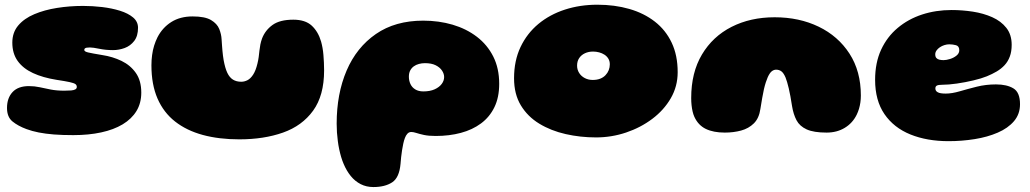

<svg xmlns="http://www.w3.org/2000/svg" viewBox="-20 -538 4264 795"><path d="M283.5 21.5Q238.5 21.5 203.2 18.8Q168 16 140.2 10.5Q112.5 5 89.5 -3.5Q54.5 -16.5 31.8 -35Q9 -53.5 9 -91Q9 -132 32 -156.8Q55 -181.5 100 -181.5Q123 -181.5 144.5 -176.8Q166 -172 190.5 -167.2Q215 -162.5 246 -162.5Q263 -162.5 274.5 -163.5Q286 -164.5 292 -168Q298 -171.5 298 -178Q298 -185.5 292.2 -189.8Q286.5 -194 268.5 -198Q250.5 -202 214 -207.5Q157.5 -216.5 116.5 -235.5Q75.5 -254.5 53.2 -285.5Q31 -316.5 31 -361.5Q31 -403.5 55.5 -432.5Q80 -461.5 122 -479.2Q164 -497 216.2 -505.2Q268.5 -513.5 324 -513.5Q363 -513.5 403 -508.8Q443 -504 476.8 -493.5Q510.5 -483 531 -465.8Q551.5 -448.5 551.5 -423Q551.5 -389 535.8 -368.5Q520 -348 496.2 -339.2Q472.5 -330.5 448 -330.5Q417.5 -330.5 391.2 -336Q365 -341.5 352 -341.5Q344 -341.5 338.8 -340.5Q333.5 -339.5 331.2 -337.2Q329 -335 329 -331Q329 -324.5 345 -320.8Q361 -317 403.5 -310Q446.5 -303.5 483.2 -285.8Q520 -268 542.5 -236Q565 -204 565 -154.5Q565 -111 545 -78.2Q525 -45.5 488 -23.2Q451 -1 399.2 10.2Q347.5 21.5 283.5 21.5Z M971 39Q887 39 819.8 20.8Q752.5 2.5 705 -34.8Q657.5 -72 632.2 -130Q607 -188 607 -267.5Q607 -289.5 609.8 -310Q612.5 -330.5 618.2 -349Q624 -367.5 632 -383.5Q652.5 -423.5 689.2 -446.8Q726 -470 777.5 -470Q828.5 -470 853.8 -455Q879 -440 887.8 -418Q896.5 -396 897.5 -375.5Q898.5 -362.5 899.2 -350.8Q900 -339 901 -328.2Q902 -317.5 903.2 -307.8Q904.5 -298 906 -289Q912 -256 921.2 -236.5Q930.5 -217 944.8 -208.2Q959 -199.5 979 -199.5Q992 -199.5 1004.8 -206Q1017.5 -212.5 1028.2 -229Q1039 -245.5 1046 -275Q1049.5 -289 1051.2 -302.2Q1053 -315.5 1054.2 -328.2Q1055.5 -341 1058 -353.5Q1060.5 -366 1065 -378.5Q1078 -412.5 1108.2 -434.5Q1138.5 -456.5 1194.5 -456.5Q1244 -456.5 1270.8 -431.8Q1297.5 -407 1309.5 -366Q1313 -353.5 1315.5 -339.5Q1318 -325.5 1319.2 -310.2Q1320.5 -295 1321.2 -279Q1322 -263 1322 -246.5Q1322 -142.5 1276.5 -79.8Q1231 -17 1151.8 11Q1072.5 39 971 39Z M1526 236.5Q1497 236.5 1473.5 224.5Q1450 212.5 1432.5 191Q1415 169.5 1403 141Q1397 127 1392.5 111.8Q1388 96.5 1384.5 80Q1381 63.5 1378.8 46Q1376.5 28.5 1375.2 10.5Q1374 -7.5 1374 -26Q1374 -149.5 1415.2 -245.8Q1456.5 -342 1536.5 -397.2Q1616.5 -452.5 1732.5 -452.5Q1797 -452.5 1854 -435.8Q1911 -419 1954.5 -385.8Q1998 -352.5 2022.5 -303.8Q2047 -255 2047 -191Q2047 -135 2027.2 -94.2Q2007.5 -53.5 1971.8 -27Q1936 -0.5 1888.2 12.2Q1840.5 25 1784 25Q1755 25 1735.5 20.8Q1716 16.5 1703.8 12.5Q1691.5 8.5 1683 8.5Q1673.5 8.5 1667 15.5Q1660.5 22.5 1656.5 33.5Q1652.5 44 1649.8 56.8Q1647 69.5 1644.8 83.8Q1642.5 98 1641 112.2Q1639.5 126.5 1638.5 140Q1633.5 197.5 1603.8 217Q1574 236.5 1526 236.5ZM1733 -159.5Q1760.5 -159.5 1779.8 -168.2Q1799 -177 1809 -190.5Q1819 -204 1819 -219Q1819 -232.5 1810.2 -245.8Q1801.5 -259 1784 -267.8Q1766.5 -276.5 1739.5 -276.5Q1726.5 -276.5 1714.5 -273.2Q1702.5 -270 1693.2 -263.2Q1684 -256.5 1678.5 -246Q1673 -235.5 1673 -220.5Q1673 -204 1679.5 -190Q1686 -176 1699.5 -167.8Q1713 -159.5 1733 -159.5Z M2448 31Q2383 31 2322.2 17.2Q2261.5 3.5 2213.2 -25.8Q2165 -55 2136.8 -101.5Q2108.5 -148 2108.5 -214Q2108.5 -286.5 2135.2 -343Q2162 -399.5 2209.2 -438.8Q2256.5 -478 2319 -498.2Q2381.5 -518.5 2453.5 -518.5Q2525 -518.5 2585.8 -501Q2646.5 -483.5 2691.5 -448.5Q2736.5 -413.5 2761.2 -361.2Q2786 -309 2786 -239Q2786 -180.5 2757.5 -131.2Q2729 -82 2680.8 -45.8Q2632.5 -9.5 2572.2 10.8Q2512 31 2448 31ZM2434 -207Q2452 -207 2465.2 -212.2Q2478.5 -217.5 2487.2 -226.8Q2496 -236 2500.5 -247.5Q2505 -259 2505 -271.5Q2505 -285 2499 -295Q2493 -305 2483 -311.5Q2473 -318 2460.8 -321.2Q2448.5 -324.5 2435.5 -324.5Q2417 -324.5 2402 -317.5Q2387 -310.5 2378.2 -297.5Q2369.5 -284.5 2369.5 -266.5Q2369.5 -249.5 2378 -236Q2386.5 -222.5 2401.2 -214.8Q2416 -207 2434 -207Z M2981 11Q2934 11 2902.5 -4.2Q2871 -19.5 2855 -54.5Q2850.5 -64.5 2847.8 -76.5Q2845 -88.5 2843.5 -102.5Q2842 -116.5 2842 -132Q2842 -237.5 2886.5 -312.2Q2931 -387 3009.2 -426.8Q3087.5 -466.5 3187.5 -466.5Q3289 -466.5 3369.8 -427.5Q3450.5 -388.5 3497.5 -315.8Q3544.5 -243 3544.5 -142.5Q3544.5 -127.5 3542.5 -113.8Q3540.5 -100 3536.8 -87.5Q3533 -75 3527.5 -63.5Q3510.5 -28.5 3478 -8.8Q3445.5 11 3402.5 11Q3349.5 11 3320.2 -2.2Q3291 -15.5 3278 -40.2Q3265 -65 3259.5 -99Q3256 -121 3252.8 -139.2Q3249.5 -157.5 3246 -172Q3242.5 -186.5 3239.2 -197.8Q3236 -209 3232.5 -217.5Q3224.5 -236 3215.2 -242.8Q3206 -249.5 3193.5 -249.5Q3184 -249.5 3175.5 -242.8Q3167 -236 3159 -218.5Q3155 -209.5 3151 -197.2Q3147 -185 3143.2 -168.8Q3139.5 -152.5 3136 -132.2Q3132.5 -112 3128.5 -87Q3123 -48.5 3101.5 -27.2Q3080 -6 3048.8 2.5Q3017.5 11 2981 11Z M3907.5 46.5Q3818.5 46.5 3749.8 18.8Q3681 -9 3642.2 -65.5Q3603.5 -122 3603.5 -207.5Q3603.5 -278 3628.2 -331.8Q3653 -385.5 3696.8 -422.2Q3740.5 -459 3797.8 -477.8Q3855 -496.5 3920 -496.5Q3964 -496.5 4008 -489.8Q4052 -483 4088.5 -466.8Q4125 -450.5 4147 -422.5Q4169 -394.5 4169 -352.5Q4169 -324.5 4161.2 -303.8Q4153.5 -283 4139.5 -268Q4125.5 -253 4106.8 -242Q4088 -231 4066 -222Q4044 -213 4010.2 -205Q3976.5 -197 3941.8 -192Q3907 -187 3881.5 -187Q3866 -187 3859.5 -183.8Q3853 -180.5 3853 -172Q3853 -167 3855.2 -163Q3857.5 -159 3862 -156.5Q3867.5 -153 3876.2 -151.8Q3885 -150.5 3896 -150.5Q3921.5 -150.5 3954 -160Q3986.5 -169.5 4024.2 -179Q4062 -188.5 4104 -188.5Q4149 -188.5 4176.2 -172Q4203.5 -155.5 4203.5 -106.5Q4203.5 -65.5 4178.5 -36.2Q4153.5 -7 4111.2 11.2Q4069 29.5 4016 38Q3963 46.5 3907.5 46.5ZM3887 -289Q3898.5 -289 3913.8 -293.8Q3929 -298.5 3940.5 -307.8Q3952 -317 3952 -330Q3952 -347 3938.5 -350.8Q3925 -354.5 3910.5 -354.5Q3900.5 -354.5 3890.2 -351.2Q3880 -348 3871.5 -342.2Q3863 -336.5 3857.8 -329Q3852.5 -321.5 3852.5 -313Q3852.5 -303 3857.2 -297.8Q3862 -292.5 3870 -290.8Q3878 -289 3887 -289Z"/></svg>

Font: Gluten Thin Black
Style: Regular
Weight: 900
Version: Version 1.300